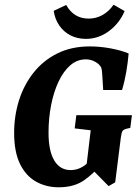

<svg xmlns="http://www.w3.org/2000/svg" viewBox="-20 -783 595 815"><path d="M229 12Q176 12 133 -12Q90 -36 65 -87Q40 -138 40 -219Q40 -291 60.5 -356.5Q81 -422 122 -474Q163 -526 223 -556Q283 -586 362 -586Q403 -586 447.5 -578Q492 -570 526 -556Q523 -519 516 -478Q509 -437 498 -401H418L414 -466Q413 -485 410.5 -493.5Q408 -502 397 -512Q388 -520 374 -525.5Q360 -531 344 -531Q307 -531 278 -505.5Q249 -480 228.5 -436.5Q208 -393 197 -337Q186 -281 186 -220Q186 -142 210.5 -101.5Q235 -61 280 -61Q308 -61 332 -76Q356 -91 372 -114L407 -85Q379 -47 336.5 -17.5Q294 12 229 12ZM441 7 373 -62H345L365 -230L297 -238L304 -294H540L533 -240L519 -237Q506 -234 501 -228Q496 -222 493 -200L469 -9ZM345 -618Q308 -618 279 -633Q250 -648 231.5 -675Q213 -702 208 -737L261 -762Q277 -733 301 -718.5Q325 -704 356 -704Q388 -704 415.5 -719.5Q443 -735 462 -763L509 -736Q487 -684 442.5 -651Q398 -618 345 -618Z"/></svg>

Font: Rasa
Style: Bold Italic
Weight: 700
Italic angle: -7.10001°
Designer: Anna Giedrys (Yrsa+Rasa design), David Brezina (Yrsa art-direction, Rasa art-direction, design)
Foundry: Rosetta Type Foundry
Version: Version 2.004